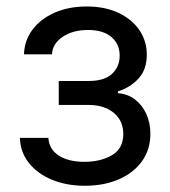

<svg xmlns="http://www.w3.org/2000/svg" viewBox="-20 -573 534 604"><path d="M132.1 -139.2Q134.9 -102.3 165.7 -83.1Q196.4 -63.9 245.7 -63.9Q296.2 -63.9 332 -84.7Q367.9 -105.5 367.9 -152Q367.9 -179.3 354.4 -199.8Q340.9 -220.2 316.4 -231.5Q291.9 -242.9 258.5 -242.9H164.8V-318.2H258.5Q308.6 -318.2 332.6 -340.9Q356.5 -363.6 356.5 -397.7Q356.5 -434.3 330.6 -456.5Q304.7 -478.7 257.1 -478.7Q209.2 -478.7 177.2 -457.2Q145.2 -435.7 143.5 -402H55.4Q56.8 -446 82.4 -479.9Q108 -513.8 152 -533.2Q196 -552.6 252.8 -552.6Q310.4 -552.6 352.8 -532.5Q395.2 -512.4 418.5 -478.2Q441.8 -443.9 441.8 -400.6Q441.8 -354.4 415.8 -326Q389.9 -297.6 350.9 -285.5V-279.8Q381.7 -277.7 404.7 -260.1Q427.6 -242.5 440.3 -214.3Q453.1 -186.1 453.1 -152Q453.1 -102.3 426.5 -65.5Q399.9 -28.8 353.3 -8.7Q306.8 11.4 247.2 11.4Q189.3 11.4 143.5 -7.6Q97.7 -26.6 70.8 -60.5Q44 -94.5 42.6 -139.2Z"/></svg>

Font: DeltaSans
Style: Regular
Weight: 400
Designer: Rasmus Andersson
Foundry: rsms
Version: Version 3.012